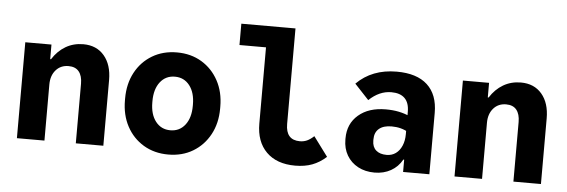

<svg xmlns="http://www.w3.org/2000/svg" viewBox="-49 -881 3097 1049"><g transform="rotate(5 1500.0 -356.5)"><path d="M69 0V-526H212.5V-446H217Q246.5 -492.5 289.5 -517.8Q332.5 -543 386 -543Q459 -543 501 -493.5Q543 -444 543 -360V0H392V-327Q392 -370 373 -393.5Q354 -417 316 -417Q273 -417 246.5 -386.8Q220 -356.5 220 -307.5V0Z M639 -257.5V-268.5Q639 -348.5 672.2 -410.5Q705.5 -472.5 764.5 -507.8Q823.5 -543 900 -543Q976.5 -543 1035.2 -507.8Q1094 -472.5 1127.5 -410.5Q1161 -348.5 1161 -268.5V-257.5Q1161 -177.5 1127.5 -115.5Q1094 -53.5 1035.2 -18.2Q976.5 17 900 17Q823.5 17 764.5 -18.2Q705.5 -53.5 672.2 -115.5Q639 -177.5 639 -257.5ZM1011 -259.5V-266.5Q1011 -332 980.8 -371Q950.5 -410 900 -410Q849.5 -410 819.2 -371Q789 -332 789 -266.5V-259.5Q789 -194 819.2 -155Q849.5 -116 900 -116Q950.5 -116 980.8 -155Q1011 -194 1011 -259.5Z M1596 17Q1495 17 1438.2 -39.2Q1381.5 -95.5 1381.5 -195V-730H1533V-206Q1533 -118 1610.5 -118Q1631.5 -118 1649.2 -126Q1667 -134 1687 -152.5L1766 -46Q1730 -13.5 1689.2 1.8Q1648.5 17 1596 17ZM1236 -613V-730H1495.5V-613Z M2031.5 17Q1980 17 1940.8 -4Q1901.5 -25 1879.5 -62.5Q1857.5 -100 1857.5 -149V-155.5Q1857.5 -236 1913.8 -284.2Q1970 -332.5 2064 -332.5Q2102.5 -332.5 2135.2 -325.8Q2168 -319 2196 -306V-218.5Q2156 -242.5 2103.5 -242.5Q2058.5 -242.5 2034.2 -222Q2010 -201.5 2010 -163V-156Q2010 -122 2030.8 -103.5Q2051.5 -85 2089 -85Q2117.5 -85 2138.8 -100.2Q2160 -115.5 2172 -143.2Q2184 -171 2184 -207.5V-330Q2184 -379 2159 -403.8Q2134 -428.5 2085.5 -428.5Q2020 -428.5 1963 -374.5L1885 -458Q1970 -543 2105 -543Q2215.5 -543 2273.2 -490Q2331 -437 2331 -336.5V0H2187V-67.5H2182.5Q2160 -27 2120.8 -5Q2081.5 17 2031.5 17Z M2469 0V-526H2612.5V-446H2617Q2646.5 -492.5 2689.5 -517.8Q2732.5 -543 2786 -543Q2859 -543 2901 -493.5Q2943 -444 2943 -360V0H2792V-327Q2792 -370 2773 -393.5Q2754 -417 2716 -417Q2673 -417 2646.5 -386.8Q2620 -356.5 2620 -307.5V0Z"/></g></svg>

Font: Google Sans Code
Style: Regular
Weight: 400
Monospace: yes
Designer: Google Sans Code Authors
Foundry: Google LLC
Version: Version 6.000